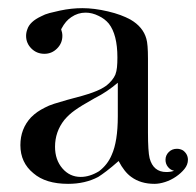

<svg xmlns="http://www.w3.org/2000/svg" viewBox="-20 -443 481 471"><path d="M269 -240Q256 -229 242 -219.5Q228 -210 212 -202Q178 -183 163 -172Q156 -167 150 -161.5Q144 -156 138 -149Q115 -120 115 -83Q115 -51 133 -30Q151 -9 178 -9Q200 -9 223 -23Q244 -39 254 -63Q269 -96 269 -158ZM130 -371Q133 -363 133 -355Q133 -337 120 -324Q107 -311 89 -311Q70 -311 57 -324Q44 -337 44 -355Q44 -363 47 -371Q53 -390 81 -403Q90 -408 101.5 -411Q113 -414 127 -417Q155 -423 182 -423Q211 -423 245 -415Q262 -411 275.5 -406Q289 -401 300 -395Q331 -377 339 -348Q343 -335 343 -299V-118Q343 -95 344 -79Q345 -63 347 -55Q356 -21 388 -21Q399 -21 407 -24Q398 -26 392 -33.5Q386 -41 386 -51Q386 -62 394 -70Q402 -78 414 -78Q422 -78 429 -74Q441 -65 441 -51Q441 -39 432.5 -28.5Q424 -18 411.5 -9.5Q399 -1 385 3.5Q371 8 359 8Q325 8 302 -9Q285 -21 271 -48Q254 -33 241.5 -23.5Q229 -14 221 -9Q189 8 147 8Q92 8 62 -18Q30 -44 30 -87Q30 -127 56 -155Q64 -163 72 -168.5Q80 -174 90 -179Q99 -184 113 -188.5Q127 -193 145 -198Q188 -209 207 -216Q218 -220 226 -224Q234 -228 241 -233Q257 -246 263 -260Q266 -268 267 -278Q268 -288 268 -302Q268 -358 247 -385Q237 -397 222 -404Q206 -412 190 -412Q171 -412 155 -401Q141 -392 131 -373Z"/></svg>

Font: Wachinanga
Style: Regular
Weight: 400
Designer: deFharo
Foundry: deFharo
Version: Wachinanga: Version 2.001 2013